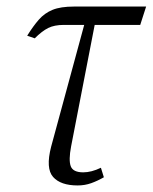

<svg xmlns="http://www.w3.org/2000/svg" viewBox="-20 -556 466 586"><path d="M217 10Q165 10 142 -16Q119 -42 136 -108L237 -480H175Q146 -480 127 -470.5Q108 -461 86 -439L63 -447Q81 -476 98.5 -496Q116 -516 140.5 -526Q165 -536 206 -536H426L408 -480H269L197 -109Q189 -67 196 -48.5Q203 -30 234 -30Q259 -30 288 -44L297 -15Q278 -4 258.5 3Q239 10 217 10Z"/></svg>

Font: Noto Serif ExtraCondensed Light
Style: Italic
Weight: 300
Width: 2
Italic angle: -12°
Designer: Monotype Design Team
Foundry: Monotype Imaging Inc.
Version: Version 2.014; ttfautohint (v1.8.4.7-5d5b)